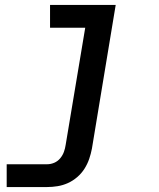

<svg xmlns="http://www.w3.org/2000/svg" viewBox="-20 -540 640 775"><path d="M7 215V123H170Q185 123 199 117Q213 111 223 99Q233 87 238 73Q243 59 245 45L324 -428H182V-520H447L351 60Q347 81 340 101.5Q333 122 321 141Q309 160 291.5 175Q274 190 254 199Q234 208 212.5 211.5Q191 215 170 215Z"/></svg>

Font: Iosevka SS04 SmBd Ex Obl
Style: Regular
Weight: 600
Width: 7
Italic angle: -9°
Monospace: yes
Designer: Belleve Invis
Foundry: Belleve Invis
Version: Version 19.0.0; ttfautohint (v1.8.4)